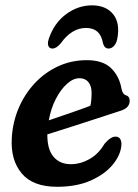

<svg xmlns="http://www.w3.org/2000/svg" viewBox="-20 -688 516 718"><path d="M434 -145.5Q431.5 -109 402.2 -73Q373 -37 320 -13.2Q267 10.5 193.5 10.5Q103 10.5 61.2 -39.5Q19.5 -89.5 24 -170Q27 -230 49.5 -283Q72 -336 109.8 -376.5Q147.5 -417 197.2 -440Q247 -463 304.5 -463Q365 -463 395.8 -432.8Q426.5 -402.5 434.5 -355.5Q439 -336 449 -332.5Q464.5 -328.5 465 -312Q465.5 -299 456.8 -288.8Q448 -278.5 425.5 -272Q390.5 -260.5 342.2 -244.8Q294 -229 244.5 -213.2Q195 -197.5 157 -185.5Q156.5 -130 180 -102Q203.5 -74 245 -74Q280.5 -74 314.5 -93Q348.5 -112 371 -150.5Q395.5 -179 414.5 -177Q425.5 -176 430.2 -167Q435 -158 434 -145.5ZM277 -395.5Q254 -395.5 230.8 -374.8Q207.5 -354 189 -318.5Q170.5 -283 162.5 -238Q199 -250.5 242 -265.2Q285 -280 318 -292.5Q322.5 -312 322.5 -341.5Q322.5 -366 310.8 -380.8Q299 -395.5 277 -395.5ZM301.5 -583.5Q248.5 -583.5 207.5 -526.5Q191 -506.5 176 -506.5Q164.5 -506.5 160.8 -516.5Q157 -526.5 162.5 -543Q182.5 -602 227.2 -635Q272 -668 324 -668Q376 -668 403 -635Q430 -602 418.5 -542.5Q415.5 -526.5 406.5 -516.5Q397.5 -506.5 386 -506.5Q370.5 -506.5 365 -526.5Q355.5 -583.5 301.5 -583.5Z"/></svg>

Font: Fraunces 72pt SuperSoft SemiBold
Style: Italic
Weight: 600
Italic angle: -16°
Version: Version 1.000;[b76b70a41]